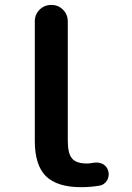

<svg xmlns="http://www.w3.org/2000/svg" viewBox="-20 -775 540 784"><path d="M311.5 -10.7Q212.9 -10.7 167.5 -55.7Q122.1 -100.6 122.1 -200.2V-687.5Q122.1 -715.8 141.6 -735.4Q161.1 -754.9 189.5 -754.9Q217.8 -754.9 237.3 -735.4Q256.8 -715.8 256.8 -687.5V-200.2Q256.8 -147.5 274.4 -127.9Q291 -107.4 335 -107.4Q347.7 -107.4 361.3 -110.4Q367.2 -111.3 373 -111.3Q386.7 -111.3 399.4 -105.5Q417 -95.7 421.9 -77.1Q423.8 -70.3 423.8 -63.5Q423.8 -49.8 417 -38.1Q405.3 -19.5 384.8 -16.6Q347.7 -10.7 311.5 -10.7Z"/></svg>

Font: Rounded-X Mgen+ 1mn medium
Style: Regular
Weight: 500
Designer: [Source Han Sans]
Ryoko NISHIZUKA  (kana & ideographs); Paul D. Hunt (Latin, Greek & Cyrillic); Wenlong ZHANG  (bopomofo
Version: Version 1.059.20150602